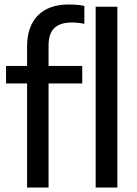

<svg xmlns="http://www.w3.org/2000/svg" viewBox="-20 -838 610 858"><path d="M101 0V-465H7V-543.5H101V-629.5Q101 -720 149.2 -769Q197.5 -818 288.5 -818Q305.5 -818 323.2 -816.5Q341 -815 357 -811.5V-731.5Q330 -737.5 300 -737.5Q249.5 -737.5 223.2 -713Q197 -688.5 197 -634.5V-543.5H347.5V-465H197V0ZM407.5 0V-808H504.5V0Z"/></svg>

Font: Encode Sans Semi Condensed Medium
Style: Regular
Weight: 500
Width: 4
Designer: Multiple Designers
Foundry: Impallari Type
Version: Version 3.000; ttfautohint (v1.8.3) -l 8 -r 50 -G 200 -x 14 